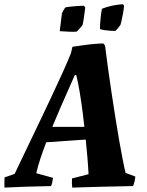

<svg xmlns="http://www.w3.org/2000/svg" viewBox="-35 -857 677 886"><path d="M-14.4 8.7Q-14.9 -3.3 -14.7 -14.8Q-14.4 -26.3 -14 -38.3L32.5 -54.5Q40.9 -72 58.9 -109.8Q77 -147.6 101.4 -198.6Q125.8 -249.6 153.1 -306.4Q180.3 -363.2 206.8 -419.8Q233.3 -476.4 255.7 -525.8Q278.1 -575.3 292.1 -610.6L299.4 -641.1Q320.6 -644.2 345.6 -647.8Q370.6 -651.5 395.7 -653.8Q420.9 -656.1 441.7 -656.6L449.8 -646.4Q455.5 -599.9 463.1 -544.5Q470.7 -489.2 479.5 -430.9Q488.3 -372.6 497.3 -315.6Q506.3 -258.6 515.1 -208.3Q523.9 -158 531.5 -119.5Q539 -81 544.6 -59.1L589.4 -42.4Q588.4 -30.4 585.6 -18.9Q582.9 -7.3 578.9 1.6Q498.6 3.1 427.7 4.9Q356.7 6.7 298.4 8.7Q296.9 -2.3 296.7 -12.5Q296.4 -22.7 297.4 -33.6L373.6 -53.2Q372 -86.9 368.2 -132.5Q364.4 -178.2 359.1 -229.9Q353.7 -281.7 347.1 -333.4Q340.5 -385.1 332.9 -431.1Q325.3 -477 316.8 -511.3L310.1 -510.3Q294.6 -475.3 277.8 -437.2Q261 -399.1 243.5 -359.3Q226.1 -319.5 209.6 -279.3Q193.1 -239.1 178.3 -200.4Q163.5 -161.7 151.5 -125.6Q139.6 -89.5 132.4 -57.6L209.7 -36.4Q208.7 -26.4 206.4 -16.9Q204.2 -7.4 200.7 1.6Q139.3 2.6 82.6 4.6Q26 6.7 -14.4 8.7ZM168.6 -199.8 196.9 -271.5H369.7L371.1 -213.7ZM240.6 -713.1 250.9 -796.1Q253.8 -802.5 258.1 -809.9Q262.3 -817.4 266.7 -822.7Q273.6 -824.7 288.4 -826.2Q303.1 -827.6 320.6 -829.1Q338.1 -830.6 351.4 -830.6L358.4 -823.5Q357.4 -814.1 355 -796.6Q352.5 -779.2 350.3 -763.5Q348.1 -747.8 346.6 -743.4Q343.2 -737.5 334 -726.8Q324.8 -716.2 319.5 -711.3Q306.2 -709.4 283.3 -710.8Q260.4 -712.1 240.6 -713.1ZM426.4 -722.7Q426.3 -745.3 429.1 -771.9Q431.8 -798.5 435.3 -816.5Q456.7 -825.3 481.6 -830.6Q506.6 -836 531.9 -837.5L537.5 -830.9Q536.4 -813.7 532.7 -795Q528.9 -776.3 526 -762.3Q523 -748.3 521.6 -743.8Q520 -740.8 515.1 -734.2Q510.2 -727.6 504.8 -721.7Q499.4 -715.9 496.9 -714.3Q490 -714.3 476.4 -715Q462.9 -715.8 449.1 -717.7Q435.2 -719.7 426.4 -722.7Z"/></svg>

Font: Labrada
Style: Italic
Weight: 400
Italic angle: -7°
Designer: Mercedes Jáuregui
Foundry: Omnibus-Type Team
Version: Version 1.000